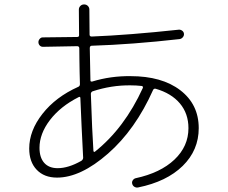

<svg xmlns="http://www.w3.org/2000/svg" viewBox="-20 -822 1040 876"><path d="M338.9 -378.9Q255.9 -336.9 208 -274.4Q160.2 -211.9 160.2 -147.5Q160.2 -103.5 181.6 -79.1Q203.1 -54.7 243.2 -54.7Q292 -54.7 350.6 -87.9Q358.4 -92.8 359.4 -101.6Q351.6 -251 346.7 -374Q346.7 -382.8 338.9 -378.9ZM402.3 -405.3Q395.5 -402.3 394.5 -394.5Q400.4 -219.7 406.2 -133.8Q406.2 -130.9 408.7 -129.4Q411.1 -127.9 413.1 -129.9Q547.9 -237.3 631.8 -420.9Q632.8 -423.8 631.3 -426.8Q629.9 -429.7 627 -429.7Q602.5 -432.6 575.2 -432.6Q488.3 -433.6 402.3 -405.3ZM240.2 -11.7Q181.6 -11.7 147.5 -47.4Q113.3 -83 113.3 -144.5Q113.3 -225.6 173.8 -302.7Q234.4 -379.9 336.9 -425.8Q344.7 -428.7 344.7 -438.5Q343.8 -462.9 343.3 -490.2Q342.8 -517.6 342.3 -550.8Q341.8 -584 341.8 -601.6Q341.8 -610.4 333 -611.3Q182.6 -608.4 175.8 -608.4Q167 -608.4 161.1 -614.7Q155.3 -621.1 155.3 -629.9Q155.3 -637.7 161.1 -644.5Q167 -651.4 174.8 -651.4Q229.5 -651.4 332 -653.3Q340.8 -653.3 340.8 -661.1Q340.8 -679.7 340.3 -718.8Q339.8 -757.8 339.8 -778.3Q339.8 -788.1 346.7 -794.9Q353.5 -801.8 363.8 -801.8Q374 -801.8 380.9 -794.9Q387.7 -788.1 387.7 -778.3Q387.7 -759.8 388.2 -721.2Q388.7 -682.6 388.7 -664.1Q388.7 -655.3 398.4 -655.3Q568.4 -662.1 794.9 -686.5Q803.7 -687.5 811 -682.1Q818.4 -676.8 819.3 -668Q820.3 -659.2 814 -651.9Q807.6 -644.5 798.8 -643.6Q582 -619.1 398.4 -613.3Q390.6 -613.3 389.6 -603.5Q390.6 -554.7 392.6 -455.1Q392.6 -448.2 401.4 -450.2Q484.4 -475.6 575.2 -474.6Q718.8 -474.6 802.7 -410.2Q886.7 -345.7 886.7 -237.3Q886.7 -136.7 813.5 -64.9Q740.2 6.8 610.4 33.2Q601.6 35.2 593.3 30.3Q585 25.4 583 15.6Q581.1 7.8 585.9 0.5Q590.8 -6.8 598.6 -8.8Q711.9 -33.2 775.9 -93.8Q839.8 -154.3 839.8 -237.3Q839.8 -303.7 800.8 -350.1Q761.7 -396.5 690.4 -417Q682.6 -418.9 678.7 -412.1Q597.7 -230.5 472.7 -121.1Q347.7 -11.7 240.2 -11.7Z"/></svg>

Font: Rounded Mgen+ 2m light
Style: Regular
Weight: 200
Designer: [Source Han Sans]
Ryoko NISHIZUKA  (kana & ideographs); Paul D. Hunt (Latin, Greek & Cyrillic); Wenlong ZHANG  (bopomofo
Version: Version 1.059.20150602